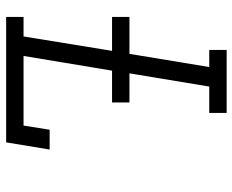

<svg xmlns="http://www.w3.org/2000/svg" viewBox="-88 -688 775 640"><g transform="rotate(90 300.0 -367.5)"><path d="M36 0V-58H101L149 -353H36V-411H159L203 -677H146V-735H356V-677H268L224 -411H321V-353H215L166 -58H398L412 -145H478L454 0Z"/></g></svg>

Font: Iosevka Curly Slab LtEx
Style: Italic
Weight: 300
Width: 7
Italic angle: -9°
Monospace: yes
Designer: Belleve Invis
Foundry: Belleve Invis
Version: Version 11.1.0; ttfautohint (v1.8.3)